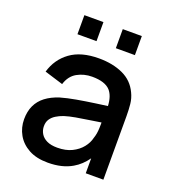

<svg xmlns="http://www.w3.org/2000/svg" viewBox="-136 -831 842 947"><g transform="rotate(20 285.0 -357.0)"><path d="M345.5 -630.5V-730.5H445.5V-630.5ZM144 -630.5V-730.5H244V-630.5ZM222.5 15Q162.5 15 122 -7.2Q81.5 -29.5 60.8 -66.2Q40 -103 40 -147Q40 -188 54.5 -219Q69 -250 97.5 -271.8Q126 -293.5 167.5 -307Q203.5 -317.5 249 -325.5Q294.5 -333.5 344.5 -340.5Q375.5 -344.5 406.5 -349Q404 -401 380 -428Q352 -458.5 284.5 -458.5Q242 -458.5 206.5 -438.8Q171 -419 157 -373.5L59.5 -403.5Q79.5 -473 135.8 -514Q192 -555 285.5 -555Q358 -555 411.8 -530.2Q465.5 -505.5 490.5 -452Q503.5 -425.5 506.5 -396Q509.5 -366.5 509.5 -332.5V0H417V-78.5Q388.5 -38 349.5 -15.5Q298 15 222.5 15ZM241 -70.5Q285.5 -70.5 317.5 -86.2Q349.5 -102 369 -126.5Q388.5 -151 394.5 -177.5Q403 -201.5 404 -231.5Q404.5 -243 404.5 -253Q404.5 -257.5 404.5 -262Q375.5 -257.5 349.5 -253.5Q309 -247.5 276.2 -241.8Q243.5 -236 218 -228Q196.5 -220.5 179.8 -210Q163 -199.5 153.2 -184.5Q143.5 -169.5 143.5 -148Q143.5 -127 154 -109.2Q164.5 -91.5 186 -81Q207.5 -70.5 241 -70.5Z"/></g></svg>

Font: Cns Manrope SemBd
Style: Regular
Weight: 600
Designer: Mikhail Sharanda
Foundry: Mikhail Sharanda
Version: Version 4.504